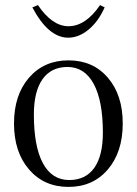

<svg xmlns="http://www.w3.org/2000/svg" viewBox="-20 -716 537 754"><path d="M107 -687 129 -696Q185 -613 249 -613Q316 -613 373 -696L391 -687Q366 -631 327.5 -599.5Q289 -568 248 -568Q170 -568 107 -687ZM384 -195Q384 -320 348 -386.5Q312 -453 245 -453Q181 -453 147 -405Q113 -357 113 -266Q113 -141 148.5 -75Q184 -9 252 -9Q316 -9 350 -56.5Q384 -104 384 -195ZM94 -50.5Q35 -119 35 -231Q35 -343 94 -411Q153 -479 249 -479Q345 -479 403.5 -411Q462 -343 462 -231Q462 -119 403.5 -50.5Q345 18 249 18Q153 18 94 -50.5Z"/></svg>

Font: Foglihten068fMac
Style: Regular
Weight: 500
Designer: gluk (gluksza@wp.pl)
Foundry: gluk (gluksza@wp.pl)
Version: Version 0.68